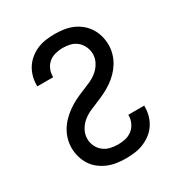

<svg xmlns="http://www.w3.org/2000/svg" viewBox="-175 -870 950 1005"><g transform="rotate(-30 300.0 -367.5)"><path d="M297 8Q270 8 242.5 4Q215 0 190 -10.5Q165 -21 143 -38Q121 -55 106.5 -78Q92 -101 84.5 -128Q77 -155 77 -182Q77 -209 84.5 -235Q92 -261 106 -284Q120 -307 139.5 -326.5Q159 -346 181 -361.5Q203 -377 227 -389Q251 -401 276 -411Q301 -421 326 -432Q351 -443 372 -460Q393 -477 406.5 -501.5Q420 -526 420 -553Q420 -575 410.5 -596.5Q401 -618 383.5 -633Q366 -648 344 -653.5Q322 -659 299 -659Q277 -659 254.5 -653.5Q232 -648 214.5 -634Q197 -620 188 -599Q179 -578 179 -556V-551H83V-559Q83 -586 90.5 -612Q98 -638 112.5 -660Q127 -682 148.5 -699Q170 -716 194.5 -726Q219 -736 245.5 -739.5Q272 -743 299 -743Q326 -743 353 -739Q380 -735 405 -724.5Q430 -714 451 -696.5Q472 -679 486.5 -656Q501 -633 508 -606.5Q515 -580 515 -553Q515 -526 507.5 -500Q500 -474 486 -451Q472 -428 453 -408.5Q434 -389 411.5 -373.5Q389 -358 365 -346Q341 -334 316 -324Q291 -314 266 -303Q241 -292 220 -275Q199 -258 185.5 -233.5Q172 -209 172 -182Q172 -159 182 -137.5Q192 -116 210 -101.5Q228 -87 251 -81.5Q274 -76 297 -76Q320 -76 342.5 -81Q365 -86 383 -100Q401 -114 411 -135.5Q421 -157 421 -179V-184H517V-176Q517 -149 509.5 -123Q502 -97 487 -74.5Q472 -52 450 -35.5Q428 -19 403 -9Q378 1 351 4.5Q324 8 297 8Z"/></g></svg>

Font: Iosevka Medium Extended
Style: Regular
Weight: 500
Width: 7
Monospace: yes
Designer: Belleve Invis
Foundry: Belleve Invis
Version: Version 32.5.0; ttfautohint (v1.8.4)